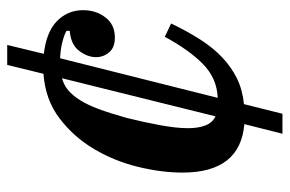

<svg xmlns="http://www.w3.org/2000/svg" viewBox="-152 -518 784 519"><g transform="rotate(-90 239.5 -258.0)"><path d="M164 11Q33 0 33 -156Q33 -213 48.5 -276.5Q64 -340 96.5 -395Q129 -450 179.5 -488.5Q230 -527 300 -532L324 -630H378L354 -531Q414 -524 443 -495Q472 -466 472 -425Q472 -390 452.5 -364.5Q433 -339 398 -339Q371 -339 358 -354.5Q345 -370 345 -390Q345 -413 362 -435.5Q379 -458 416 -461V-470Q405 -476 385.5 -481Q366 -486 342 -487L235 -61Q288 -63 326.5 -101Q365 -139 400 -204L436 -187Q415 -143 392.5 -108Q370 -73 344 -48.5Q318 -24 287.5 -9Q257 6 218 10L192 114H138ZM288 -482Q270 -477 256 -465.5Q242 -454 229 -433.5Q216 -413 204.5 -382Q193 -351 181 -308Q169 -260 161 -216Q153 -172 153 -142Q153 -113 160.5 -94Q168 -75 185 -67Z"/></g></svg>

Font: IBM Plex Serif SemiBold
Style: Italic
Weight: 600
Italic angle: -14°
Designer: Mike Abbink, Paul van der Laan, Pieter van Rosmalen
Foundry: Bold Monday
Version: Version 2.5